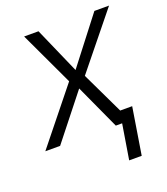

<svg xmlns="http://www.w3.org/2000/svg" viewBox="-133 -639 793 910"><g transform="rotate(-20 263.5 -184.0)"><path d="M222.7 -273.1 94.8 -545.5H167.3L269.5 -312.9L449.2 -545.5H523.1L301.5 -271.7L402.7 -60H463.1L425.1 176.5H361.9L390.6 0H358.7L255.7 -224.8L77.8 0H3.2Z"/></g></svg>

Font: Inter P Light
Style: Italic
Weight: 300
Italic angle: 9.39999°
Designer: Rasmus Andersson
Foundry: rsms
Version: Version 3.018;git-588b23468